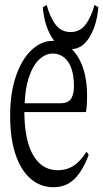

<svg xmlns="http://www.w3.org/2000/svg" viewBox="-20 -763 418 777"><path d="M78.6 -309.6Q78.6 -309.6 78.6 -304.7Q79.1 -232.4 95 -180.4Q110.8 -128.4 141.1 -101.3Q171.4 -74.2 213.4 -74.2Q251.5 -74.2 280.3 -93.8Q306.6 -111.8 329.1 -147.9Q334 -146.5 338.9 -135.7Q324.2 -96.7 304.9 -67.4Q285.6 -38.1 259.5 -21.7Q233.4 -5.4 195.8 -5.4Q143.6 -5.4 104 -39.6Q64.5 -73.7 42.7 -138.4Q21 -203.1 21 -294.7Q21 -386.2 44.4 -454.6Q67.9 -522.9 107.4 -560.3Q147 -597.7 193.4 -597.7Q232.4 -597.7 263.9 -570.6Q295.4 -543.5 314 -493.7Q332.5 -443.8 332.5 -371.6Q332.5 -337.9 328.1 -309.6Q328.1 -309.6 78.6 -309.6ZM95.2 -444.8Q83 -406.7 80.1 -350.6Q80.1 -350.6 79.6 -345.2H223.6Q258.3 -345.2 269 -365.7Q279.3 -384.8 279.3 -412.6Q279.3 -455.1 269.3 -484.9Q259.3 -514.6 239.5 -530.5Q219.7 -546.4 193.4 -546.4Q164.6 -546.4 138.4 -522.2Q112.3 -498 95.2 -444.8ZM153.3 -733.9Q153.3 -733.9 168.9 -742.7Q180.7 -699.2 201.7 -668Q225.1 -633.3 265.6 -633.3Q306.2 -633.3 329.6 -668Q350.6 -699.2 362.3 -742.7Q362.3 -742.7 377.9 -733.9Q375.5 -700.7 366.9 -670.4Q358.4 -640.1 344 -615.5Q329.6 -590.8 310.3 -577.4Q291 -564 265.4 -564Q239.7 -564 220.7 -577.4Q201.7 -590.8 187.3 -615.5Q172.9 -640.1 164.3 -670.4Q155.8 -700.7 153.3 -733.9Z"/></svg>

Font: Scarab Serif
Style: Light
Weight: 300
Designer: John Roberts
Foundry: Scarab
Version: 1.0